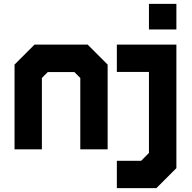

<svg xmlns="http://www.w3.org/2000/svg" viewBox="-20 -770 992 990"><path d="M55 0V-437L158 -540H432L535 -437V0H394V-368L363.5 -398.5H226.5L196 -368V0ZM126.5 -71H126V-396L200 -470H393.5L466.5 -397V-71H466V-397L393.5 -470H200L126.5 -396ZM582.5 200V59H708L748 18.5V-399H582.5V-540H889.5V97L786.5 200ZM664 126.5H752.5L819 56.5V-470H653.5V-470.5H819V56.5L752.5 127H664ZM748 -618V-750H889.5V-618ZM819.5 -676H819V-700H819.5Z"/></svg>

Font: Tourney Black
Style: Regular
Weight: 900
Version: Version 1.015